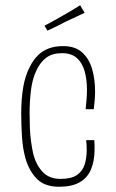

<svg xmlns="http://www.w3.org/2000/svg" viewBox="-20 -703 442 733"><path d="M206 10Q151 10 121.5 -19.5Q92 -49 78 -96Q67 -134 64 -179.5Q61 -225 61 -272Q61 -323 68.5 -369Q76 -415 95 -450Q107 -474 124.5 -491.5Q142 -509 166 -518Q190 -527 221 -527Q267 -527 293.5 -503Q320 -479 331.5 -440Q343 -401 343 -354Q343 -338 341.5 -320.5Q340 -303 338 -286H307Q309 -305 310.5 -324Q312 -343 312 -360Q312 -400 303 -431.5Q294 -463 273.5 -481.5Q253 -500 216 -500Q180 -500 157 -483Q134 -466 120 -436Q104 -404 98.5 -360.5Q93 -317 93 -271Q93 -243 94 -215.5Q95 -188 98.5 -163Q102 -138 107 -115Q118 -73 143 -46.5Q168 -20 211 -20Q251 -20 272.5 -34Q294 -48 302.5 -73Q311 -98 311 -131Q311 -139 310.5 -148.5Q310 -158 309 -168H340Q341 -159 341 -150Q341 -141 341 -132Q341 -89 327.5 -56.5Q314 -24 284 -7Q254 10 206 10ZM161 -586 150 -605Q160 -610 171 -616Q182 -622 194.5 -629Q207 -636 219 -643Q231 -650 242.5 -656.5Q254 -663 265 -670Q276 -677 286 -683L303 -654Q292 -649 279.5 -643Q267 -637 255 -631.5Q243 -626 230 -620Q219 -614 207 -608Q195 -602 183.5 -596.5Q172 -591 161 -586Z"/></svg>

Font: Truculenta Thin
Style: Regular
Weight: 250
Version: Version 1.002